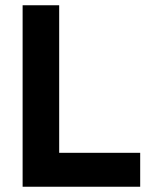

<svg xmlns="http://www.w3.org/2000/svg" viewBox="-20 -710 583 730"><path d="M66 0V-690H205V0ZM128 0V-129H513V0Z"/></svg>

Font: Radio Canada Big SemiBold
Style: Regular
Weight: 600
Designer: Étienne Aubert Bonn
Foundry: Coppers and Brasses
Version: Version 1.001